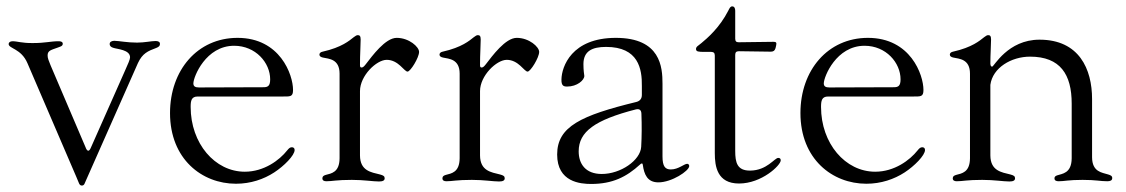

<svg xmlns="http://www.w3.org/2000/svg" viewBox="-20 -564 3530 602"><path d="M236.5 17.8C240.4 17.8 243.3 16 245 12.1L250 0.7L412.6 -366.5C426.8 -396.7 443.2 -403.8 470.9 -414.1C478 -416.9 481.9 -420.8 481.5 -426.1C481.9 -432.9 475.5 -435.4 468 -435.4C454.2 -435.4 433.2 -430.4 409.8 -430.4C378.2 -430.4 354.8 -435.7 338.1 -436.1C329.5 -435.7 323.9 -432.5 323.9 -426.1C323.9 -419 329.2 -415.8 335.2 -414.1C346.9 -409.8 387.8 -408.4 387.8 -384.2C387.8 -377.5 381 -362.9 372.2 -343L265.3 -101.9L264.2 -99.4C259.2 -88.8 254.3 -88.8 249.3 -99.4V-99.8L138.5 -359.4C133.5 -371.4 128.9 -382.8 129.3 -389.9C128.9 -405.5 140.6 -407.3 159.1 -414.1C167.6 -417.6 176.8 -418.7 176.8 -426.8C176.8 -433.2 170.1 -434.7 164.1 -434.7C137.8 -434.7 122.9 -429 83.1 -429C47.9 -428.6 34.8 -434.7 19.2 -434.7C11.4 -434.7 7.1 -430.4 7.1 -426.1C7.1 -411.2 46.2 -412.3 66.1 -365.8L219.1 -9.9L228 11.4C229.8 15.3 232.6 17.8 236.5 17.8Z M719.8 12.1C766 12.1 807.2 -2.1 839.8 -23.4C870.4 -43.3 903.8 -76.7 903.8 -93.8C903.8 -99.4 900.2 -102.3 895.2 -102.3C889.6 -102.3 886 -99.4 880.3 -92.3C856.2 -61.8 807.9 -25.6 747.5 -25.6C653.8 -25.6 577.8 -114.3 577.8 -228.7C577.8 -247.9 579.9 -261.4 599.8 -261.4H864C890.3 -261.4 898.8 -259.9 898.8 -282C898.8 -329.5 858.3 -445.3 724.8 -445.3C599.1 -445.3 513.1 -343.8 513.1 -209.5C513.1 -65.3 613.3 12.1 719.8 12.1ZM586.3 -302.6C586.6 -323.5 625.4 -420.5 714.1 -420.5C781.6 -420.5 827.1 -367.2 827.1 -315.3C827.1 -295.5 820.7 -290.5 806.5 -290.5L604 -289.8C592.3 -289.8 586.3 -293 586.3 -302.6Z M1003.6 4.3C1021.7 4.3 1035.2 0 1083.1 0C1121.1 0 1149.1 5 1168.3 5C1180 5 1186.1 2.1 1186.1 -5C1186.1 -11.4 1182.2 -14.2 1171.2 -17C1143.8 -23.8 1109 -28.1 1108.7 -76.7V-278.4C1108.7 -326.7 1160.5 -376.4 1192.5 -376.4C1229.4 -376.4 1247.2 -339.5 1257.8 -339.5C1267 -339.5 1294 -383.5 1294 -401.3C1294 -416.9 1262.8 -445.3 1223.7 -445.3C1188.2 -445.3 1147 -388.5 1127.1 -362.9C1121.4 -355.5 1117.9 -352.3 1113.6 -352.3C1109 -352.3 1108.7 -355.8 1108.7 -361.5C1108.7 -394.9 1110.8 -421.2 1110.8 -440.3C1110.8 -451.7 1107.2 -453.8 1101.6 -453.8C1098 -453.8 1094.5 -451.3 1089.1 -447.4C1075.6 -436.8 1051.8 -415.5 991.5 -402C985.4 -400.9 981.5 -397.4 981.5 -392.8C981.5 -387.4 986.2 -384.9 992.5 -383.5C1010.7 -379.6 1044.7 -379.3 1044.7 -333.1V-67.8C1044.4 -23.1 1018.5 -20.2 1001.4 -15.6C995.4 -13.8 990.8 -11.4 990.8 -5C990.8 2.1 996.1 4.3 1003.6 4.3Z M1380 4.3C1398.1 4.3 1411.6 0 1459.5 0C1497.5 0 1525.6 5 1544.7 5C1556.5 5 1562.5 2.1 1562.5 -5C1562.5 -11.4 1558.6 -14.2 1547.6 -17C1520.2 -23.8 1485.4 -28.1 1485.1 -76.7V-278.4C1485.1 -326.7 1536.9 -376.4 1568.9 -376.4C1605.8 -376.4 1623.6 -339.5 1634.2 -339.5C1643.5 -339.5 1670.5 -383.5 1670.5 -401.3C1670.5 -416.9 1639.2 -445.3 1600.1 -445.3C1564.6 -445.3 1523.4 -388.5 1503.6 -362.9C1497.9 -355.5 1494.3 -352.3 1490.1 -352.3C1485.4 -352.3 1485.1 -355.8 1485.1 -361.5C1485.1 -394.9 1487.2 -421.2 1487.2 -440.3C1487.2 -451.7 1483.7 -453.8 1478 -453.8C1474.4 -453.8 1470.9 -451.3 1465.6 -447.4C1452.1 -436.8 1428.3 -415.5 1367.9 -402C1361.9 -400.9 1358 -397.4 1358 -392.8C1358 -387.4 1362.6 -384.9 1369 -383.5C1387.1 -379.6 1421.2 -379.3 1421.2 -333.1V-67.8C1420.8 -23.1 1394.9 -20.2 1377.8 -15.6C1371.8 -13.8 1367.2 -11.4 1367.2 -5C1367.2 2.1 1372.5 4.3 1380 4.3Z M1833.5 12.8C1900.2 12.8 1944.2 -9.2 1986.9 -48.3C1989 -50.4 1990.8 -51.5 1992.5 -51.5C1994 -51.5 1995 -50.4 1995.4 -47.6C1999.6 -17 2009.6 7.8 2044.4 7.8C2086.3 7.8 2141 -28.4 2141 -43.3C2141 -46.9 2138.8 -50.4 2134.6 -50.4C2125.4 -50.4 2106.9 -32.7 2083.5 -32.7C2065.7 -32.7 2057.2 -41.9 2057.2 -73.9V-301.8C2057.2 -353 2051.5 -445.3 1910.9 -445.3C1771.7 -445.3 1741.1 -354.4 1740.4 -315.3C1739.7 -294.7 1747.5 -292.6 1758.2 -292.6C1789.4 -292.6 1812.1 -312.5 1812.1 -326C1809.3 -344.5 1809.3 -358 1809.3 -362.9C1809.3 -404.1 1837 -416.9 1880.3 -416.9C1981.9 -416.9 1993.3 -348 1992.5 -294C1992.2 -284.8 1992.5 -275.6 1992.5 -266.3C1992.5 -254.6 1986.5 -247.2 1975.1 -244.3C1802.6 -202.1 1726.9 -167.6 1726.9 -79.5C1726.9 7.1 1800.1 12.8 1833.5 12.8ZM1794.4 -89.5C1794.4 -151.3 1845.5 -187.9 1973.4 -220.9C1984.7 -223.7 1990.8 -219.1 1991.1 -207.4C1992.5 -170.1 1992.2 -135.7 1990.4 -103.7C1987.9 -61.1 1925.8 -18.5 1866.8 -18.5C1815 -18.5 1794.4 -51.1 1794.4 -89.5Z M2297.2 11.4C2368.3 11.4 2427.9 -45.8 2427.9 -61.1C2427.9 -65.7 2426.1 -68.9 2420.1 -68.9C2408.4 -68.9 2384.9 -29.5 2332 -29.1C2291.2 -28.8 2285.2 -54.3 2285.2 -90.9V-392C2285.5 -400.2 2288.4 -403.1 2296.5 -403.4L2397.4 -402C2405.5 -402.3 2409.1 -405.2 2411.6 -413L2413.7 -422.2C2415.5 -430.4 2413.4 -432.9 2405.2 -432.9L2296.5 -431.5C2288.4 -431.5 2285.5 -434.3 2285.2 -442.5V-530.5C2285.2 -538.7 2282 -544 2275.9 -544C2269.9 -544 2267.4 -538.4 2263.8 -531.2C2236.2 -476.6 2196.4 -443.2 2179.3 -429C2169 -420.5 2162.3 -417.6 2162.3 -410.5C2162.3 -402 2169.4 -401.3 2189.3 -401.3H2209.9C2218 -400.9 2220.9 -398.1 2221.2 -389.9V-83.8C2221.2 -42.3 2228.7 11.4 2297.2 11.4Z M2696.4 12.1C2742.5 12.1 2783.7 -2.1 2816.4 -23.4C2846.9 -43.3 2880.3 -76.7 2880.3 -93.8C2880.3 -99.4 2876.8 -102.3 2871.8 -102.3C2866.1 -102.3 2862.6 -99.4 2856.9 -92.3C2832.7 -61.8 2784.4 -25.6 2724.1 -25.6C2630.3 -25.6 2554.3 -114.3 2554.3 -228.7C2554.3 -247.9 2556.5 -261.4 2576.3 -261.4H2840.6C2866.8 -261.4 2875.4 -259.9 2875.4 -282C2875.4 -329.5 2834.9 -445.3 2701.3 -445.3C2575.6 -445.3 2489.7 -343.8 2489.7 -209.5C2489.7 -65.3 2589.8 12.1 2696.4 12.1ZM2562.9 -302.6C2563.2 -323.5 2601.9 -420.5 2690.7 -420.5C2758.2 -420.5 2803.6 -367.2 2803.6 -315.3C2803.6 -295.5 2797.2 -290.5 2783 -290.5L2580.6 -289.8C2568.9 -289.8 2562.9 -293 2562.9 -302.6Z M2980.1 4.3C2998.2 4.3 3011.7 0 3059.7 0C3097.7 0 3125.7 5 3144.9 5C3156.6 5 3162.6 2.1 3162.6 -5C3162.6 -11.4 3158.7 -14.2 3147.7 -17C3120.4 -23.8 3085.6 -28.1 3085.2 -76.7V-297.9C3092.3 -351.9 3151.3 -386.4 3209.5 -386.4C3304.7 -386.4 3340.2 -330.3 3340.2 -239.3V-67.8C3339.8 -19.9 3310 -19.5 3294.7 -14.2C3289.8 -12.4 3286.2 -10.3 3286.2 -5C3286.2 2.1 3291.5 4.3 3299.7 4.3C3317.1 4.3 3330.6 0 3374.3 0C3416.5 0 3430 4.3 3451.7 4.3C3461.3 4.3 3467.3 1.8 3467.3 -5.7C3467.3 -12.1 3462.7 -14.6 3454.5 -17C3435.4 -23.1 3404.5 -24.5 3404.1 -70.7V-253.6C3404.1 -347.3 3363.6 -439.6 3239.3 -439.6C3139.6 -439.6 3096.6 -355.1 3090.9 -355.1C3087.7 -355.1 3085.9 -356.9 3085.2 -363.6C3085.2 -396 3087.4 -421.5 3087.4 -440.3C3087.4 -451.7 3083.8 -453.8 3078.1 -453.8C3074.6 -453.8 3071 -451.3 3065.7 -447.4C3052.2 -436.8 3028.4 -415.5 2968 -402C2962 -400.9 2958.1 -397.4 2958.1 -392.8C2958.1 -387.4 2962.7 -384.9 2969.1 -383.5C2987.2 -379.6 3021.3 -379.3 3021.3 -333.1V-67.8C3021 -23.1 2995 -20.2 2978 -15.6C2971.9 -13.8 2967.3 -11.4 2967.3 -5C2967.3 2.1 2972.7 4.3 2980.1 4.3ZM3084.5 -376.8V-407Z"/></svg>

Font: Margiela Serif Light
Style: Regular
Weight: 300
Designer: Andreas Faust, Stefan Endress
Version: Version 1.002;FEAKit 1.0